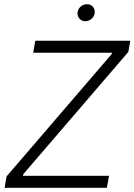

<svg xmlns="http://www.w3.org/2000/svg" viewBox="-20 -894 640 914"><path d="M2 0H489L499 -57H89L91 -65L591 -647L600 -700H148L138 -643H513L512 -637L11 -54ZM386 -793C410 -793 431 -812 431 -837C431 -858 416 -874 394 -874C370 -874 349 -855 349 -830C349 -810 364 -793 386 -793Z"/></svg>

Font: Fixel Display Light
Style: Italic
Weight: 300
Italic angle: -10°
Designer: AlfaBravo + MacPaw
Foundry: Kyrylo Tkachov, Marchela Mozhyna, Serhii Makarenko, Maria Weinstein, Zakhar Kryvoshyya
Version: Version 1.210;Glyphs 3.2 (3217)